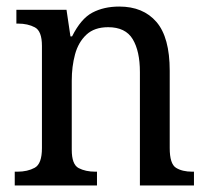

<svg xmlns="http://www.w3.org/2000/svg" viewBox="-20 -566 637 586"><path d="M25 0V-42H33Q64 -42 86 -54Q108 -66 108 -114V-426Q108 -471 86.5 -482.5Q65 -494 35 -494H30V-536H183L195 -455H200Q227 -509 262 -527.5Q297 -546 344 -546Q417 -546 457.5 -499Q498 -452 498 -350V-114Q498 -66 517 -54Q536 -42 567 -42H572V0H407V-346Q407 -410 385 -446.5Q363 -483 310 -483Q268 -483 243.5 -460Q219 -437 209 -400Q199 -363 199 -320V-109Q199 -64 220 -53Q241 -42 271 -42H276V0Z"/></svg>

Font: Noto Serif Myanmar SemCond
Style: Regular
Weight: 400
Width: 4
Designer: Ben Mitchell and the Monotype Design Team
Foundry: Monotype Imaging Inc.
Version: Version 2.106; ttfautohint (v1.8.4.7-5d5b)